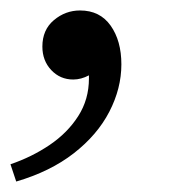

<svg xmlns="http://www.w3.org/2000/svg" viewBox="-52 -163 360 367"><path d="M101 -143Q139 -143 159.5 -114Q180 -85 180 -40Q180 6 157 50.5Q134 95 89 130Q44 165 -21 184L-32 151Q9 137 43 114Q77 91 97.5 59Q118 27 118 -13V-19Q103 -11 88 -11Q63 -11 46 -29Q29 -47 29 -74Q29 -106 51 -124.5Q73 -143 101 -143Z"/></svg>

Font: Tiro Devanagari Marathi
Style: Italic
Weight: 400
Italic angle: -11°
Designer: Devanagari: John Hudson & Fiona Ross, assisted by Paul Hanslow. Latin: John Hudson with Paul Hanslow, assisted by Kaja S
Foundry: Tiro Typeworks Ltd.
Version: Version 1.52